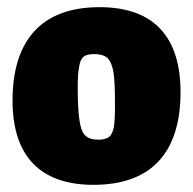

<svg xmlns="http://www.w3.org/2000/svg" viewBox="-20 -504 539 536"><path d="M258 -484C90 -484 15 -385 15 -223C15 -73 88 12 241 12C409 12 484 -85 484 -247C484 -398 412 -484 258 -484ZM244 -353C260 -353 272 -349 280 -342C288 -334 294 -320 297 -301C300 -281 301 -251 301 -211C301 -184 300 -163 298 -150C295 -136 291 -127 285 -122C278 -117 268 -114 255 -114C238 -114 226 -118 218 -126C210 -133 205 -147 202 -167C199 -186 197 -216 197 -257C197 -284 198 -305 201 -318C205 -346 217 -353 244 -353Z"/></svg>

Font: Luna Sans Black
Style: Regular
Weight: 900
Designer: Juan Pablo del Peral
Foundry: Huerta Tipografica
Version: Version 2.001; ttfautohint (v1.5)